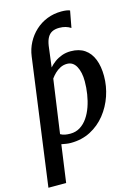

<svg xmlns="http://www.w3.org/2000/svg" viewBox="-155 -914 893 1250"><g transform="rotate(-15 291.5 -289.5)"><path d="M10 254 126 -600Q132.5 -649 154.8 -691.2Q177 -733.5 211.8 -765.5Q246.5 -797.5 291.2 -815.2Q336 -833 388.5 -833Q405 -833 419.8 -831Q434.5 -829 445 -824.5L424 -712Q408 -722.5 389 -728Q370 -733.5 346.5 -733.5Q318.5 -733.5 299 -723.8Q279.5 -714 267.8 -693Q256 -672 251 -638.5L233 -497Q248.5 -515 270.2 -531Q292 -547 319.5 -557Q347 -567 379.5 -567Q436 -567 473.2 -541.2Q510.5 -515.5 529.2 -468Q548 -420.5 548 -355.5Q548 -287 525.8 -222Q503.5 -157 461.8 -104.5Q420 -52 360.8 -21Q301.5 10 227 10Q212 10 196 7.5Q180 5 164.5 2L129.5 254ZM239.5 -49Q276.5 -49 305.5 -67Q334.5 -85 355.8 -115.8Q377 -146.5 390.8 -185.8Q404.5 -225 411.2 -268.2Q418 -311.5 418 -354Q418 -416 396.8 -455Q375.5 -494 335 -494Q310.5 -494 289.8 -483.5Q269 -473 252.5 -457Q236 -441 224.5 -424.5L173.5 -63.5Q187 -55.5 203.5 -52.2Q220 -49 239.5 -49Z"/></g></svg>

Font: Merriweather 20pt SemiBold
Style: Italic
Weight: 600
Italic angle: -7.8°
Version: Version 2.101